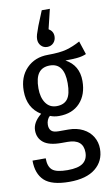

<svg xmlns="http://www.w3.org/2000/svg" viewBox="-108 -853 649 1118"><g transform="rotate(-10 217.0 -294.0)"><path d="M432 -504Q409 -494 380.5 -491Q352 -488 308 -488Q385 -446 385 -354Q385 -273 340 -224.5Q295 -176 216 -176Q187 -176 163 -186Q153 -178 147.5 -164.5Q142 -151 142 -136Q142 -114 154 -101.5Q166 -89 197 -89H255Q304 -89 341 -70Q378 -51 397.5 -18.5Q417 14 417 53Q417 125 363.5 168.5Q310 212 209 212Q105 212 61.5 171.5Q18 131 18 53H96Q96 102 120 122.5Q144 143 210 143Q274 143 302 121.5Q330 100 330 59Q330 -19 238 -19H201Q129 -19 96 -45.5Q63 -72 63 -117Q63 -165 115 -207Q38 -254 38 -355Q38 -438 87 -488Q136 -538 214 -538Q284 -538 324 -549Q364 -560 406 -583ZM125 -355Q125 -301 148 -268Q171 -235 212 -235Q256 -235 277 -263Q298 -291 298 -356Q298 -475 213 -475Q169 -475 147 -446Q125 -417 125 -355ZM167 -638Q167 -651 171.5 -666.5Q176 -682 188 -714L223 -800H271L243 -684Q270 -668 270 -638Q270 -615 255.5 -599.5Q241 -584 218 -584Q196 -584 181.5 -599.5Q167 -615 167 -638Z"/></g></svg>

Font: Fira Sans Extra Condensed
Style: Regular
Weight: 400
Width: 1
Designer: Carrois Corporate & Edenspiekermann AG
Foundry: Carrois Corporate GbR & Edenspiekermann AG
Version: Version 4.203